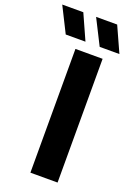

<svg xmlns="http://www.w3.org/2000/svg" viewBox="-264 -1014 749 1079"><g transform="rotate(20 110.5 -474.5)"><path d="M66.5 0V-740H229V0ZM190.5 -797.5 114 -949H240L308.5 -797.5ZM-12.5 -797.5 -88.5 -949H37.5L105.5 -797.5Z"/></g></svg>

Font: Encode Sans SC Condensed Thin
Style: Bold
Weight: 700
Version: Version 3.002